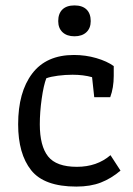

<svg xmlns="http://www.w3.org/2000/svg" viewBox="-20 -681 491 709"><path d="M195 -603Q195 -631 210.5 -646Q226 -661 255 -661Q284 -661 299.5 -646Q315 -631 315 -603Q315 -577 299 -562Q283 -547 255 -547Q227 -547 211 -562Q195 -577 195 -603ZM47 -222Q47 -341 99 -409.5Q151 -478 253 -478Q296 -478 335.5 -466.5Q375 -455 400 -437V-401Q400 -357 387 -322H328L320 -396Q288 -405 248 -405Q221 -405 194 -401.5Q167 -398 151 -392Q141 -366 134 -316.5Q127 -267 127 -222Q127 -142 157.5 -103.5Q188 -65 264 -65Q338 -65 388 -108L425 -51Q391 -22 352.5 -7Q314 8 262 8Q143 8 95 -52.5Q47 -113 47 -222Z"/></svg>

Font: Athiti Medium
Style: Regular
Weight: 500
Designer: CadsonDemak Team
Foundry: CadsonDemak
Version: Version 1.032